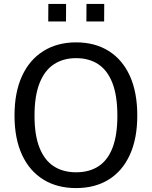

<svg xmlns="http://www.w3.org/2000/svg" viewBox="-20 -949 774 979"><path d="M368 10Q271.5 10 201 -33.5Q130.5 -77 92.2 -159.8Q54 -242.5 54 -360Q54 -478.5 92.5 -561.8Q131 -645 201.8 -689Q272.5 -733 368 -733Q464 -733 534 -689.2Q604 -645.5 642 -562.2Q680 -479 680 -360Q680 -242.5 642.2 -159.8Q604.5 -77 534.5 -33.5Q464.5 10 368 10ZM368 -70.5Q435 -70.5 482 -101Q529 -131.5 553.8 -195.5Q578.5 -259.5 578.5 -359Q578.5 -460 553.5 -525Q528.5 -590 481.5 -621.2Q434.5 -652.5 368 -652.5Q302 -652.5 254.5 -621Q207 -589.5 181.5 -524.5Q156 -459.5 156 -359Q156 -259.5 181.5 -195.5Q207 -131.5 254.5 -101Q302 -70.5 368 -70.5ZM420.5 -839.5 421 -929H511.5L511 -839.5ZM226 -839.5 226.5 -929H317L316.5 -839.5Z"/></svg>

Font: Public Sans Thin
Style: Regular
Weight: 400
Version: Version 2.001